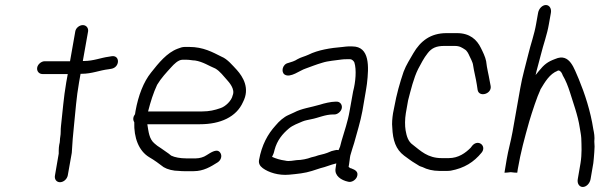

<svg xmlns="http://www.w3.org/2000/svg" viewBox="-20 -714 2422 765"><path d="M266 -105C268 -143 271 -178 275 -216C281 -272 284 -324 295 -386L301 -420H306C346 -420 377 -434 412 -438L424 -440C458 -446 459 -495 425 -490L413 -488C382 -484 352 -471 315 -471H310L331 -589C333 -602 324 -614 310 -614C296 -614 282 -602 280 -589L259 -470H158C145 -470 130 -458 128 -444C126 -430 136 -419 149 -419H250L244 -386C233 -322 230 -272 223 -212C221 -197 223 -183 220 -168C218 -159 220 -151 216 -137C215 -131 214 -123 214 -115V-102L199 -15C196 0 205 12 219 12C233 12 247 0 250 -15ZM411 -433Z M757 -473C789 -468 813 -451 838 -441C857 -430 871 -410 884 -396C892 -387 918 -359 907 -334C903 -313 878 -289 858 -283C835 -275 814 -270 786 -270H570C580 -309 591 -344 606 -376C622 -403 643 -425 663 -447C672 -457 690 -476 707 -476H723C736 -476 747 -473 757 -473ZM515 -227C513 -165 533 -113 574 -88C595 -76 615 -61 632 -48C647 -39 670 -33 694 -33C702 -32 708 -32 712 -32H752C791 -32 820 -50 847 -67C861 -76 865 -92 859 -103C847 -126 820 -106 802 -95C792 -88 775 -83 761 -83H721C699 -83 676 -87 662 -94L652 -102C644 -108 629 -118 622 -123L607 -133C603 -136 600 -139 596 -142C574 -160 572 -189 567 -219H777C858 -219 922 -248 948 -307C977 -362 948 -408 924 -435C907 -453 886 -479 863 -488C827 -506 790 -527 734 -527H716C707 -527 698 -524 688 -520C645 -504 612 -463 582 -425C552 -388 531 -333 520 -272L518 -259C511 -250 508 -238 515 -227ZM527 -146ZM802 -95ZM705 -84ZM596 -142ZM770 -524H771ZM858 -282Z M1442 -380C1450 -448 1454 -529 1384 -529H1367C1362 -529 1354 -528 1346 -527C1297 -523 1247 -515 1209 -496C1194 -489 1179 -486 1165 -478C1155 -471 1139 -466 1128 -463C1105 -458 1099 -427 1114 -417C1137 -402 1175 -434 1198 -441C1220 -449 1240 -457 1264 -464C1289 -472 1317 -473 1342 -477C1349 -478 1355 -478 1360 -478H1375C1383 -478 1390 -470 1392 -465C1401 -437 1397 -387 1387 -350L1373 -272C1366 -230 1352 -191 1341 -153L1335 -130C1333 -125 1331 -121 1329 -116C1323 -117 1319 -117 1313 -115L1301 -112C1294 -109 1289 -107 1284 -105C1269 -99 1251 -97 1236 -91L1220 -87C1205 -81 1181 -76 1162 -76C1150 -75 1132 -70 1117 -74C1095 -77 1080 -82 1064 -89C1068 -97 1071 -103 1074 -117C1084 -155 1106 -181 1131 -202C1146 -215 1169 -223 1185 -230C1197 -235 1208 -236 1220 -239C1248 -244 1275 -258 1308 -258H1313C1325 -258 1340 -270 1342 -284C1344 -298 1334 -309 1322 -309H1317C1299 -309 1270 -302 1255 -297C1218 -286 1182 -282 1152 -266L1130 -256C1111 -248 1092 -231 1078 -214C1047 -180 1023 -137 1012 -76C1010 -63 1015 -53 1027 -44C1050 -27 1090 -14 1132 -18C1165 -21 1195 -24 1223 -33L1257 -44C1279 -49 1295 -57 1320 -63L1317 -43C1312 -14 1339 4 1367 10C1381 14 1397 3 1402 -9C1410 -29 1396 -37 1380 -43C1377 -43 1372 -46 1369 -49L1371 -61C1372 -68 1373 -75 1374 -83V-84C1375 -91 1376 -97 1378 -102L1384 -122L1391 -144C1402 -185 1416 -228 1424 -272L1437 -348C1439 -358 1440 -368 1442 -380ZM1013 -80ZM1358 8ZM1391 -146V-147ZM1386 -348ZM1302 -112H1301ZM1162 -76ZM1117 -74Z M1931 -392C1927 -417 1920 -441 1917 -470C1914 -487 1903 -509 1896 -523C1880 -556 1852 -582 1801 -582H1759C1695 -582 1655 -550 1627 -502C1613 -477 1599 -457 1588 -428C1573 -384 1560 -338 1551 -288L1546 -263C1543 -244 1541 -222 1543 -206C1545 -155 1557 -119 1590 -94C1601 -86 1622 -70 1633 -64L1646 -56C1651 -52 1658 -50 1664 -48C1681 -39 1705 -33 1731 -33H1759C1765 -33 1770 -33 1776 -34C1830 -44 1868 -68 1899 -106C1920 -132 1886 -161 1862 -134L1855 -125C1835 -105 1807 -84 1768 -84H1740C1684 -84 1656 -113 1625 -137C1606 -150 1600 -172 1596 -195C1593 -213 1593 -239 1597 -263L1606 -314C1617 -356 1628 -403 1646 -439C1658 -461 1668 -482 1684 -502C1700 -523 1719 -531 1750 -531H1792C1812 -531 1821 -524 1832 -517C1841 -512 1847 -499 1850 -492C1853 -485 1864 -466 1865 -454C1869 -427 1876 -403 1880 -376L1883 -356C1888 -325 1940 -339 1935 -371ZM1917 -469V-470ZM1588 -423ZM1775 -29ZM1864 -449Z M2041 -26 2043 -40C2055 -109 2069 -160 2089 -231C2100 -268 2120 -329 2133 -356V-357C2151 -387 2170 -420 2202 -432V-433H2207C2216 -430 2220 -420 2222 -414C2234 -394 2243 -371 2251 -346C2262 -309 2283 -254 2290 -205C2292 -190 2295 -180 2296 -164C2297 -134 2299 -101 2293 -64L2282 0C2279 17 2288 31 2302 31C2316 31 2330 17 2333 0L2344 -64C2345 -70 2345 -77 2346 -84C2347 -98 2349 -117 2349 -130L2348 -150C2350 -169 2347 -185 2344 -199C2333 -271 2310 -341 2286 -399C2268 -438 2251 -505 2192 -479C2162 -468 2148 -457 2127 -431L2114 -415L2118 -432C2123 -453 2131 -478 2135 -496C2145 -537 2160 -576 2167 -618L2175 -663C2178 -680 2169 -694 2155 -694C2141 -694 2127 -680 2124 -663L2116 -618C2109 -577 2094 -536 2085 -498C2075 -456 2061 -410 2053 -363L2022 -188C2015 -149 2005 -116 1999 -80L1990 -26C1993 -26 2003 -26 2015 -28C2027 -26 2036 -26 2041 -26ZM2111 -594ZM2084 -212V-213ZM2349 -130ZM2286 -399Z"/></svg>

Font: Blanket
Style: LightObl
Weight: 300
Foundry: Cannot Into Space Fonts
Version: Version 0.9